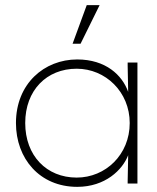

<svg xmlns="http://www.w3.org/2000/svg" viewBox="-20 -713 610 746"><path d="M278 -23C161 -23 78 -108 78 -235C78 -362 161 -446 278 -446C390 -446 484 -356 484 -235C484 -112 390 -23 278 -23ZM42 -235C42 -97 134 13 280 13C389 13 456 -53 478 -110L476 -8V0H514V-470H476V-458L478 -356C455 -421 391 -482 280 -482C152 -482 42 -388 42 -235ZM262 -543H293L367 -693H317Z"/></svg>

Font: Kreadon Extra Light
Style: Regular
Weight: 200
Designer: kohakuno
Foundry: StudioGnu
Version: Version 1.000;Glyphs 3.1.2 (3151)